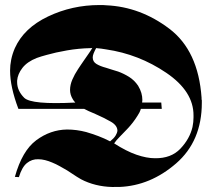

<svg xmlns="http://www.w3.org/2000/svg" viewBox="-20 -733 835 762"><path d="M53 -301Q20 -388 20 -453Q20 -474 24.5 -496.5Q29 -519 39 -542Q75 -622 170.5 -667.5Q266 -713 375 -713H388Q395 -713 402 -712Q537 -706 652 -619Q767 -532 780 -345V-339Q780 -337 781 -335V-325Q781 -173 679 -84.5Q577 4 454 9H440Q408 10 376 4Q344 -2 315 -15Q303 -20 285 -31.5Q267 -43 246 -57Q232 -65 217 -73.5Q202 -82 187 -88Q173 -94 159 -97.5Q145 -101 132 -101Q107 -102 87 -86Q67 -70 55 -30L39 -31Q68 -135 124 -176.5Q180 -218 246 -219Q265 -219 284 -216.5Q303 -214 322 -209Q346 -202 370 -193Q394 -184 417 -172Q432 -184 438.5 -194.5Q445 -205 446 -214Q446 -235 420 -250Q394 -265 362 -279H361L360 -280L332 -292Q323 -297 314 -301ZM362 -543Q355 -530 351.5 -521Q348 -512 348 -505Q348 -488 363 -479Q378 -470 401 -464Q412 -460 424.5 -456.5Q437 -453 449 -449Q471 -441 492 -428Q513 -415 528 -393Q537 -378 541 -364Q545 -350 545 -336Q545 -331 544 -326H620L622 -301H539Q535 -287 526 -274Q508 -245 485 -221Q470 -205 455.5 -190.5Q441 -176 433 -164Q481 -133 521.5 -119Q562 -105 595 -105Q659 -104 696 -143Q733 -182 744 -229Q746 -239 747 -248.5Q748 -258 748 -267V-274Q749 -370 640 -444Q531 -518 401 -537Q391 -539 381.5 -540Q372 -541 362 -542ZM279 -326Q273 -332 269 -339Q258 -357 258 -376Q258 -396 267 -417Q276 -438 290 -459Q295 -467 301 -475.5Q307 -484 313 -493Q321 -505 330 -517.5Q339 -530 346 -542V-543Q344 -542 342 -542H340Q292 -541 246 -533Q200 -525 165 -515Q154 -512 144 -509Q134 -506 126 -503Q88 -488 69 -463.5Q50 -439 48 -413V-407Q48 -373 76 -345Q104 -317 279 -326Z"/></svg>

Font: Fette UNZ Fraktur
Style: Regular
Weight: 900
Foundry: UNZ1 Extensions by Catfonts.de
Version: Version 0.000 2012 initial release